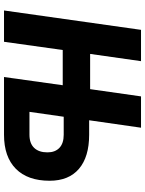

<svg xmlns="http://www.w3.org/2000/svg" viewBox="100 -840 740 981"><g transform="rotate(90 470.5 -350.0)"><path d="M34 0 133 -700H293L256 -440H436L473 -700H633L595 -435H669Q782 -435 843 -383Q904 -331 904 -233Q904 -121 843 -60.5Q782 0 669 0H374L416 -300H236L194 0ZM552 -130H669Q713 -130 736 -154Q759 -178 759 -222Q759 -261 736 -283Q713 -305 669 -305H577Z"/></g></svg>

Font: Finlandica
Style: Bold Italic
Weight: 700
Italic angle: -8°
Designer: Niklas Ekholm, Juho Hiilivirta, Jaakko Suomalainen
Foundry: Helsinki Type Studio
Version: Version 1.064; ttfautohint (v1.8.4.7-5d5b)